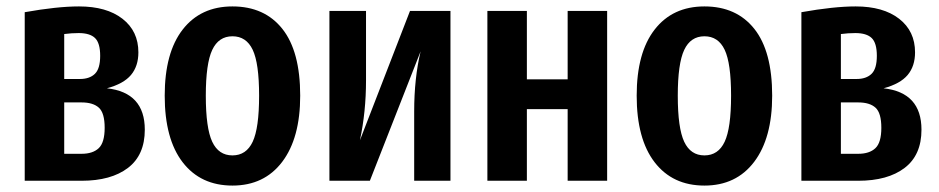

<svg xmlns="http://www.w3.org/2000/svg" viewBox="-20 -563 2924 598"><path d="M431 -159Q431 -80 378.5 -40Q326 0 234 0H57V-525Q158 -543 226 -543Q312 -543 361.5 -504.5Q411 -466 411 -400Q411 -357 388 -329.5Q365 -302 313 -288Q431 -275 431 -159ZM180 -457V-317H229Q259 -317 275.5 -333Q292 -349 292 -389Q292 -429 276 -444.5Q260 -460 225 -460Q203 -460 180 -457ZM306 -165Q306 -211 288 -227.5Q270 -244 234 -244H180V-84H234Q269 -84 287.5 -101.5Q306 -119 306 -165Z M915 -265Q915 -133 859 -59Q803 15 704 15Q605 15 549 -57.5Q493 -130 493 -265Q493 -399 549 -471Q605 -543 704 -543Q804 -543 859.5 -473Q915 -403 915 -265ZM621 -265Q621 -164 641 -121.5Q661 -79 704 -79Q747 -79 767 -121.5Q787 -164 787 -265Q787 -366 767 -408Q747 -450 704 -450Q661 -450 641 -407.5Q621 -365 621 -265Z M1383 0H1270V-216Q1270 -319 1290 -403L1132 0H1006V-529H1120V-312Q1120 -215 1101 -126L1257 -529H1383Z M1748 0V-223H1621V0H1498V-529H1621V-316H1748V-529H1871V0Z M2385 -265Q2385 -133 2329 -59Q2273 15 2174 15Q2075 15 2019 -57.5Q1963 -130 1963 -265Q1963 -399 2019 -471Q2075 -543 2174 -543Q2274 -543 2329.5 -473Q2385 -403 2385 -265ZM2091 -265Q2091 -164 2111 -121.5Q2131 -79 2174 -79Q2217 -79 2237 -121.5Q2257 -164 2257 -265Q2257 -366 2237 -408Q2217 -450 2174 -450Q2131 -450 2111 -407.5Q2091 -365 2091 -265Z M2850 -159Q2850 -80 2797.5 -40Q2745 0 2653 0H2476V-525Q2577 -543 2645 -543Q2731 -543 2780.5 -504.5Q2830 -466 2830 -400Q2830 -357 2807 -329.5Q2784 -302 2732 -288Q2850 -275 2850 -159ZM2599 -457V-317H2648Q2678 -317 2694.5 -333Q2711 -349 2711 -389Q2711 -429 2695 -444.5Q2679 -460 2644 -460Q2622 -460 2599 -457ZM2725 -165Q2725 -211 2707 -227.5Q2689 -244 2653 -244H2599V-84H2653Q2688 -84 2706.5 -101.5Q2725 -119 2725 -165Z"/></svg>

Font: Fira Sans Extra Condensed Medium
Style: Regular
Weight: 500
Width: 1
Designer: Carrois Corporate & Edenspiekermann AG
Foundry: Carrois Corporate GbR & Edenspiekermann AG
Version: Version 4.203